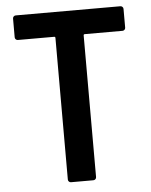

<svg xmlns="http://www.w3.org/2000/svg" viewBox="-51 -743 618 786"><g transform="rotate(-5 258.0 -350.0)"><path d="M485 -688V-611Q485 -606 481.5 -602.5Q478 -599 473 -599H318Q313 -599 313 -594V-12Q313 -7 309.5 -3.5Q306 0 301 0H209Q204 0 200.5 -3.5Q197 -7 197 -12V-594Q197 -599 192 -599H43Q38 -599 34.5 -602.5Q31 -606 31 -611V-688Q31 -693 34.5 -696.5Q38 -700 43 -700H473Q478 -700 481.5 -696.5Q485 -693 485 -688Z"/></g></svg>

Font: Barlow Semi Condensed SemiBold
Style: Regular
Weight: 600
Width: 4
Designer: Jeremy Tribby
Foundry: Tribby Type
Version: Version 1.408